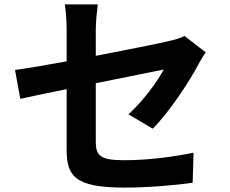

<svg xmlns="http://www.w3.org/2000/svg" viewBox="-20 -810 1040 870"><path d="M282 -133C282 -15 315 40 543 40C650 40 770 30 853 18L857 -118C758 -98 647 -84 542 -84C432 -84 414 -106 414 -168V-433C556 -462 691 -488 722 -495C694 -442 628 -351 562 -292L672 -227C744 -298 835 -435 879 -518C888 -536 903 -559 912 -573L816 -647C797 -637 773 -630 745 -624C700 -613 560 -585 414 -557V-675C414 -709 419 -759 423 -790H274C279 -759 282 -708 282 -675V-532C183 -514 95 -499 48 -493L72 -362C114 -372 193 -388 282 -406Z"/></svg>

Font: DAIFUKU Sans JP
Style: Bold
Weight: 700
Designer: Original font ‘Source Han Sans JP’ : Ryoko NISHIZUKA  (kana, bopomofo & ideographs); Paul D. Hunt (Latin, Greek & Cyrill
Foundry: Daifuku
Version: Version 1.001